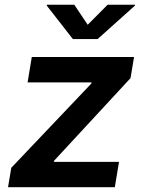

<svg xmlns="http://www.w3.org/2000/svg" viewBox="-20 -785 606 805"><path d="M13.7 0 27.3 -81.5 362.8 -434.6 363.8 -439.5H95.7L113.3 -545.9H542L527.3 -457.5L207 -111.3L206.1 -106.4H479L461.4 0ZM291.5 -765.1 347.7 -681.2 431.2 -765.1H546.4L545.4 -761.2L389.2 -621.1H285.6L176.3 -761.2L177.2 -765.1Z"/></svg>

Font: Inter Semi Bold
Style: Italic
Weight: 600
Italic angle: -9.39999°
Designer: Rasmus Andersson
Foundry: rsms
Version: Version 4.000;git-3c8e0fc